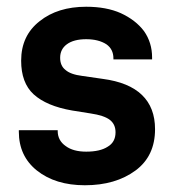

<svg xmlns="http://www.w3.org/2000/svg" viewBox="-20 -546 514 572"><path d="M89.8 -38.1Q36.1 -81.1 36.1 -153.8V-158.2H151.9V-155.8Q151.9 -127.4 175.8 -110.8Q198.2 -94.2 236.8 -94.2Q278.3 -94.2 300.8 -108.9Q324.2 -122.6 324.2 -151.9Q324.2 -175.8 307.1 -189Q290 -202.1 250 -208L194.8 -216.8Q118.7 -230 80.1 -265.1Q43 -299.3 43 -365.2Q43 -439.9 98.1 -482.9Q151.9 -525.9 236.8 -525.9Q296.9 -525.9 339.8 -506.8Q384.3 -486.3 409.2 -453.1Q433.1 -418.9 433.1 -375V-369.1H317.9V-372.1Q317.9 -399.4 296.9 -414.1Q273.4 -429.2 236.8 -429.2Q199.7 -429.2 179.2 -414.1Q159.2 -399.4 159.2 -374Q159.2 -350.1 174.8 -337.9Q189.9 -324.2 225.1 -319.8L286.1 -311Q363.8 -300.8 402.8 -263.2Q441.9 -225.6 441.9 -161.1Q441.9 -81.1 383.8 -38.1Q324.2 5.9 232.9 5.9Q145 5.9 89.8 -38.1Z"/></svg>

Font: D-DIN-PRO
Style: Bold
Weight: 700
Designer: Charles Nix
Foundry: Datto Inc.
Version: Version 1.000;hotconv 1.0.109;makeotfexe 2.5.65596